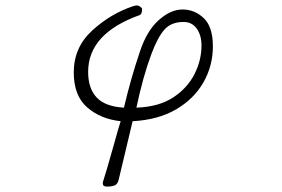

<svg xmlns="http://www.w3.org/2000/svg" viewBox="-20 -528 1040 708"><path d="M374 160Q359 160 359 148Q359 143 362 135Q369 115 402 -2Q416 -54 425 -81Q351 -89 301.5 -132Q252 -175 252 -261Q252 -353 319.5 -415Q387 -477 470 -505L478 -507L483 -508Q491 -508 497.5 -503Q504 -498 504 -495Q504 -475 494 -472Q305 -404 305 -263Q305 -202 336.5 -168.5Q368 -135 437 -131Q463 -241 496 -338Q521 -414 565 -453.5Q609 -493 653 -493Q698 -493 731.5 -461Q765 -429 765 -357Q765 -285 730 -224Q695 -163 629 -124.5Q563 -86 469 -81L418 133Q415 148 406 154Q397 160 374 160ZM723 -360Q723 -398 705.5 -422.5Q688 -447 657 -447Q611 -447 586 -418.5Q561 -390 538 -328Q507 -245 483 -131Q565 -134 617.5 -168Q670 -202 696.5 -253.5Q723 -305 723 -360Z"/></svg>

Font: JyunsaiKaai Light
Style: Regular
Weight: 300
Designer: Fontworks Inc.
Version: Version 0.030;April 7, 2024;FontCreator 14.0.0.2901 64-bit